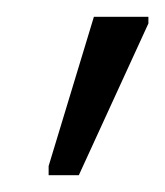

<svg xmlns="http://www.w3.org/2000/svg" viewBox="-20 -785 197 229"><path d="M38 -576V-587L92 -765H157V-757L74 -576Z"/></svg>

Font: Noto Sans Condensed Light
Style: Regular
Weight: 300
Width: 3
Designer: Monotype Design Team
Foundry: Monotype Imaging Inc.
Version: Version 2.013; ttfautohint (v1.8.4.7-5d5b)